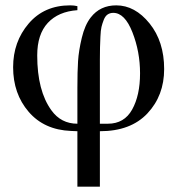

<svg xmlns="http://www.w3.org/2000/svg" viewBox="-20 -480 663 717"><path d="M269 -18V-153Q269 -213 271.5 -252Q274 -291 285.5 -339Q297 -387 319 -415Q354 -460 414 -460Q484 -460 538.5 -392.5Q593 -325 593 -222Q593 -123 530.5 -56.5Q468 10 353 10V217H269V10L245 9Q145 5 87 -62.5Q29 -130 29 -229Q29 -324 87 -392Q145 -460 242 -460Q257 -460 269 -457V-442Q198 -437 158.5 -394.5Q119 -352 119 -273Q119 -141 172 -68Q208 -18 269 -18ZM353 -18H383Q444 -18 473.5 -71Q503 -124 503 -206Q503 -287 474.5 -359.5Q446 -432 403 -432Q391 -432 382 -426Q373 -420 367.5 -406Q362 -392 359 -379.5Q356 -367 355 -342.5Q354 -318 353.5 -303Q353 -288 353 -258Z"/></svg>

Font: STIX Math
Style: Regular
Weight: 400
Designer: MicroPress Inc., with final additions and corrections provided by Coen Hoffman, Elsevier (retired)
Version: Version 1.1.1